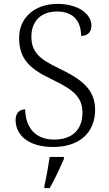

<svg xmlns="http://www.w3.org/2000/svg" viewBox="-20 -744 559 985"><path d="M253 10C389 10 468 -65 468 -181C468 -290 390 -341 285 -392C184 -440 141 -475 141 -557C141 -632 187 -685 273 -685C358 -685 396 -633 396 -560C429 -560 449 -578 449 -613C449 -672 382 -724 275 -724C159 -724 78 -654 78 -550C78 -444 129 -392 246 -337C361 -282 403 -243 403 -166C403 -81 353 -28 258 -28C158 -28 111 -93 109 -183C78 -183 60 -161 60 -129C60 -52 124 10 253 10ZM208 208V221H235C259 180 290 113 308 71V61H235C228 107 219 161 208 208Z"/></svg>

Font: Noto Serif Devanagari Light
Style: Regular
Weight: 300
Designer: Universal Thirst, Indian Type Foundry and the Monotype Design Team
Foundry: Monotype Imaging Inc.
Version: Version 2.004